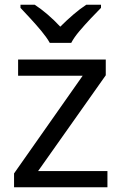

<svg xmlns="http://www.w3.org/2000/svg" viewBox="-20 -786 510 806"><path d="M431 0H39V-58L327 -468H56V-536H424V-470L140 -68H431ZM189 -606Q176 -629 154 -655.5Q132 -682 108 -708Q84 -734 66 -753V-766H126Q152 -749 180 -725Q208 -701 233 -674Q260 -701 288 -725Q316 -749 342 -766H404V-753Q385 -734 360.5 -708Q336 -682 313.5 -655.5Q291 -629 279 -606Z"/></svg>

Font: Noto Sans Hebrew Droid SemiBold
Style: Regular
Weight: 600
Designer: Monotype Design Team
Foundry: Monotype Imaging Inc.
Version: Version 1.100; ttfautohint (v1.8.4.7-5d5b)